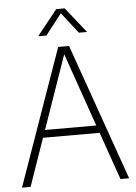

<svg xmlns="http://www.w3.org/2000/svg" viewBox="-62 -990 733 1037"><g transform="rotate(-5 305.0 -472.0)"><path d="M14.5 0 275.5 -740H334.5L595.5 0H548.5L458 -258.5H151L61 0ZM165.5 -299.5H443.5L304.5 -698ZM173 -807 282.5 -944.5H328.5L438 -807H393.5L305.5 -920L217.5 -807Z"/></g></svg>

Font: Encode Sans SmCnd XLt
Style: Regular
Weight: 200
Width: 4
Designer: Multiple Designers
Foundry: Impallari Type
Version: Version 3.002; ttfautohint (v1.8.3) -l 8 -r 50 -G 200 -x 14 